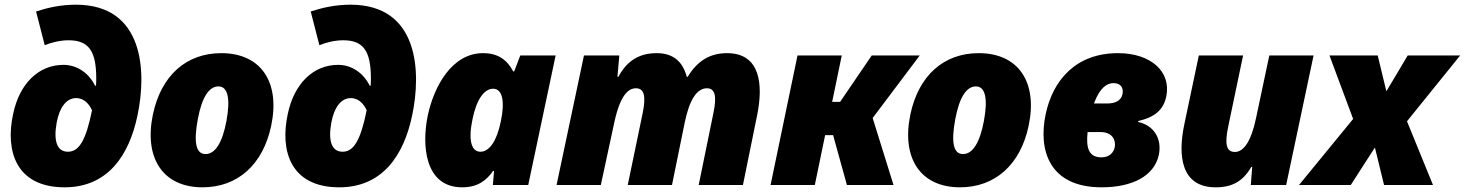

<svg xmlns="http://www.w3.org/2000/svg" viewBox="-20 -790 6256 820"><path d="M256 10C442 10 532 -129 567 -296C607 -483 596 -770 304 -770C240 -770 183 -757 134 -741L171 -597C200 -609 238 -618 273 -618C358 -618 391 -573 391 -456C391 -449 391 -435 390 -424H386C361 -475 312 -513 251 -513C145 -513 63 -433 36 -303C2 -147 47 10 256 10ZM270 -142C223 -142 208 -189 222 -266C234 -332 264 -371 305 -371C341 -371 362 -343 373 -319C347 -191 318 -142 270 -142Z M845 10C995 10 1103 -87 1138 -252C1178 -440 1094 -563 925 -563C775 -563 668 -467 633 -301C594 -113 677 10 845 10ZM858 -132C817 -132 806 -181 825 -282C842 -373 872 -421 913 -421C953 -421 965 -369 947 -273C930 -181 899 -132 858 -132Z M1429 10C1615 10 1705 -129 1740 -296C1780 -483 1769 -770 1477 -770C1413 -770 1356 -757 1307 -741L1344 -597C1373 -609 1411 -618 1446 -618C1531 -618 1564 -573 1564 -456C1564 -449 1564 -435 1563 -424H1559C1534 -475 1485 -513 1424 -513C1318 -513 1236 -433 1209 -303C1175 -147 1220 10 1429 10ZM1443 -142C1396 -142 1381 -189 1395 -266C1407 -332 1437 -371 1478 -371C1514 -371 1535 -343 1546 -319C1520 -191 1491 -142 1443 -142Z M1954 10C2020 10 2057 -19 2086 -60H2090L2085 0H2236L2353 -553H2202L2176 -485H2172C2146 -533 2109 -563 2043 -563C1911 -563 1834 -423 1807 -297C1781 -173 1792 10 1954 10ZM2032 -142C1993 -142 1979 -191 1998 -281C2015 -365 2048 -411 2086 -411C2126 -411 2137 -357 2119 -272C2102 -188 2070 -142 2032 -142Z M2357 0H2546L2604 -269C2629 -383 2663 -413 2696 -413C2730 -413 2740 -382 2725 -308L2661 0H2850L2904 -265C2924 -363 2956 -413 2999 -413C3034 -413 3042 -380 3027 -308L2964 0H3153L3214 -300C3239 -425 3230 -563 3085 -563C3013 -563 2959 -531 2917 -462H2913C2896 -527 2855 -563 2785 -563C2715 -563 2660 -535 2621 -462H2617L2625 -553H2474Z M3271 0H3460L3504 -213H3538L3597 0H3796L3707 -286L3908 -553H3703L3568 -355H3534L3575 -553H3386Z M4080 10C4230 10 4338 -87 4373 -252C4413 -440 4329 -563 4160 -563C4010 -563 3903 -467 3868 -301C3829 -113 3912 10 4080 10ZM4093 -132C4052 -132 4041 -181 4060 -282C4077 -373 4107 -421 4148 -421C4188 -421 4200 -369 4182 -273C4165 -181 4134 -132 4093 -132Z M4685 10C4814 10 4909 -37 4929 -128C4944 -198 4907 -255 4841 -269V-273C4914 -290 4949 -322 4961 -378C4983 -484 4895 -563 4755 -563C4575 -563 4477 -448 4446 -303C4413 -147 4462 10 4685 10ZM4736 -435C4764 -435 4780 -417 4774 -388C4768 -361 4745 -348 4708 -348H4652C4678 -418 4709 -435 4736 -435ZM4684 -118C4632 -118 4617 -155 4625 -226H4680C4733 -226 4746 -189 4741 -162C4735 -133 4713 -118 4684 -118Z M5172 10C5242 10 5288 -15 5324 -77H5328L5322 0H5473L5590 -553H5401L5344 -284C5323 -185 5291 -141 5254 -141C5216 -141 5210 -177 5226 -252L5289 -553H5100L5038 -259C5010 -126 5023 10 5172 10Z M5528 0H5749L5852 -160L5891 0H6100L5989 -272L6216 -553H5992L5901 -400L5864 -553H5658L5759 -282Z"/></svg>

Font: Noto Sans Black
Style: Italic
Weight: 900
Italic angle: -12°
Designer: Monotype Design Team
Foundry: Monotype Imaging Inc.
Version: Version 2.013